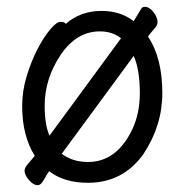

<svg xmlns="http://www.w3.org/2000/svg" viewBox="-20 -518 540 563"><path d="M90 25Q78 25 65 10Q52 -5 52 -18Q52 -26 62 -37.5Q72 -49 82 -61Q45 -120 45 -207Q45 -251 58 -294Q71 -337 89.5 -373Q108 -409 127 -431.5Q146 -454 157 -454Q169 -454 173 -448Q216 -486 278 -486Q333 -486 372 -456L394 -492Q397 -498 405 -498Q418 -498 430 -482.5Q442 -467 442 -453Q442 -444 432 -433Q422 -422 414 -411Q456 -348 456 -245Q456 -150 401 -67Q341 18 238 18Q168 18 124 -16L122 -13Q117 -6 108.5 9.5Q100 25 90 25ZM238 -43Q323 -43 369 -141Q390 -187 390 -245Q390 -314 372 -354L161 -67Q193 -43 238 -43ZM125 -120 335 -406Q309 -426 273 -426Q204 -426 157.5 -356.5Q111 -287 111 -208Q111 -153 125 -120Z"/></svg>

Font: LXGW WenKai Mono TC
Style: Regular
Weight: 400
Designer: LXGW / Fontworks Inc.
Foundry: LXGW / Fontworks Inc.
Version: Version 1.330